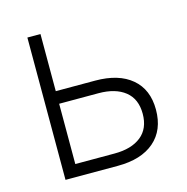

<svg xmlns="http://www.w3.org/2000/svg" viewBox="-85 -611 672 691"><g transform="rotate(-15 251.5 -265.0)"><path d="M456.1 -160.2Q456.1 -84 407.5 -42Q358.9 0 271.5 0H76.2V-530.3H125V-317.4H271.5Q358.9 -317.4 407.5 -276.4Q456.1 -235.4 456.1 -160.2ZM271.5 -45.9Q334.5 -45.9 370.4 -74.5Q406.2 -103 406.2 -158.2Q406.2 -213.4 370.4 -241.9Q334.5 -270.5 271.5 -270.5H125V-45.9Z"/></g></svg>

Font: Pretendard JP ExtraLight
Style: Regular
Weight: 200
Designer: Base glyphs from Inter by Rasmus Andersson; Hangeul glyphs from Noto Sans CJK(Source Han Sans) by Jang Soo-young and Kan
Foundry: Kil Hyung-jin
Version: Version 1.309